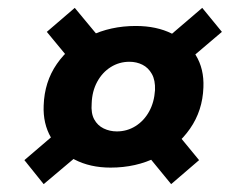

<svg xmlns="http://www.w3.org/2000/svg" viewBox="-20 -543 609 488"><path d="M261 -117Q209 -117 169.5 -137.5Q130 -158 109.5 -193.5Q89 -229 91 -275Q93 -335 124.5 -380.5Q156 -426 208.5 -451.5Q261 -477 325 -477Q378 -477 417 -457.5Q456 -438 477.5 -403Q499 -368 497 -321Q495 -262 463 -216Q431 -170 378.5 -143.5Q326 -117 261 -117ZM91 -75 42 -136 153 -231 218 -182ZM415 -75 338 -169 412 -226 486 -136ZM277 -209Q303 -209 324.5 -222.5Q346 -236 359 -259.5Q372 -283 374 -314Q375 -339 366 -355Q357 -371 342 -378.5Q327 -386 309 -386Q283 -386 261.5 -372.5Q240 -359 227 -335Q214 -311 213 -280Q211 -255 219.5 -239.5Q228 -224 243.5 -216.5Q259 -209 277 -209ZM175 -370 99 -462 170 -523 253 -423ZM424 -360 376 -422 494 -523 544 -462Z"/></svg>

Font: DM Sans 16pt Black
Style: Italic
Weight: 900
Italic angle: -10°
Version: Version 4.004;gftools[0.9.30]